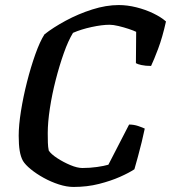

<svg xmlns="http://www.w3.org/2000/svg" viewBox="-20 -740 677 760"><path d="M271 0Q244 0 213 -10Q182 -20 153 -36Q124 -52 102 -70Q80 -88 71 -103Q62 -119 58 -143Q54 -167 54 -203Q54 -244 63 -300.5Q72 -357 87 -416Q102 -475 120 -525.5Q138 -576 156 -604Q190 -631 240 -658Q290 -685 345 -702.5Q400 -720 450 -720Q484 -720 520 -711Q556 -702 587 -687Q618 -672 637 -655Q623 -592 606 -547Q589 -502 578 -479Q556 -479 540 -482.5Q524 -486 518 -490L519 -614Q509 -619 489.5 -625.5Q470 -632 449 -637Q428 -642 414 -642Q384 -642 342.5 -633Q301 -624 269 -610Q250 -579 232.5 -529.5Q215 -480 200.5 -423.5Q186 -367 177.5 -311.5Q169 -256 169 -213Q169 -192 169.5 -175Q170 -158 173 -144Q182 -130 206.5 -114Q231 -98 258.5 -86.5Q286 -75 306 -75Q336 -75 364 -79Q392 -83 409 -88L491 -247Q510 -247 527.5 -241Q545 -235 553 -231Q548 -207 541 -178Q534 -149 526 -120Q518 -91 512 -70Q491 -56 455 -40Q419 -24 372 -12Q325 0 271 0Z"/></svg>

Font: Texturina 72pt 72pt SemiBold
Style: Italic
Weight: 600
Italic angle: -11°
Designer: Guillermo Torres Carreño
Foundry: Omnibus-Type
Version: Version 1.002; ttfautohint (v1.8.3)